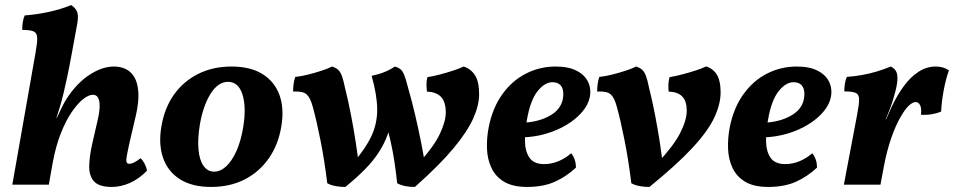

<svg xmlns="http://www.w3.org/2000/svg" viewBox="-20 -730 3771 759"><path d="M28.7 0 120.1 -519.4Q127.6 -560.6 127.1 -580.1Q126.6 -599.6 113.3 -605.6Q100.1 -611.7 68.1 -611.7Q67.6 -625.9 69.9 -641.3Q72.2 -656.8 77.7 -669Q124.9 -672.4 173.9 -683.1Q222.8 -693.9 261.3 -710Q279.4 -698.2 285.2 -682.4Q291 -666.7 284.9 -633.5Q271.9 -563 262.7 -512.5Q253.4 -462 245.6 -425.7Q237.9 -389.5 231.4 -362.2Q224.9 -335 218 -311.6Q211 -288.3 203.1 -263.6L219.5 -263.1L173 0ZM430.8 -467Q455.7 -467 476.8 -457.2Q498 -447.3 511.2 -424.8Q524.5 -402.2 527 -364.2Q529.4 -326.2 516.5 -270.8L492.7 -169.2Q483.7 -128.9 480.8 -110.7Q477.8 -92.5 481.1 -87.5Q484.4 -82.5 491.8 -82.5Q500.2 -82.5 511.8 -88.6Q523.3 -94.7 535.8 -104.6Q544.9 -96.1 552 -82.3Q559.1 -68.5 561.1 -54.9Q528.1 -21.9 492.8 -6.5Q457.5 9 421.6 9Q372.1 9 352.1 -12.6Q332.1 -34.2 332.7 -73Q333.3 -111.9 344.8 -162.4L365.6 -253.2Q373.9 -288.6 373.9 -311.2Q373.9 -333.7 367.2 -344.5Q360.5 -355.4 347.4 -355.4Q330.5 -355.4 308.4 -337.9Q286.3 -320.5 263.2 -286.5Q240 -252.6 220.4 -202.8Q200.7 -153 188.7 -88.2L185.4 -223.7L227.1 -311Q241.7 -340.2 263.5 -368.2Q285.3 -396.3 312.3 -418.5Q339.4 -440.7 369.8 -453.8Q400.1 -467 430.8 -467Z M814.5 9Q738.9 9 690.9 -21.7Q643 -52.4 624.5 -106.4Q606 -160.4 618 -230Q630.4 -303.6 668 -356.4Q705.7 -409.1 763.7 -438Q821.8 -467 895.4 -467Q969.5 -467 1017.2 -437.5Q1064.9 -408 1084.4 -355.5Q1103.9 -302.9 1092.4 -232.3Q1080.9 -159.2 1043.1 -104.7Q1005.2 -50.3 947.2 -20.6Q889.1 9 814.5 9ZM826.5 -51.5Q851.8 -51.5 874.4 -72.6Q896.9 -93.7 914.6 -132.8Q932.2 -171.9 941.2 -225.9Q954.5 -305.8 938.6 -356.1Q922.7 -406.5 881.4 -406.5Q842.6 -406.5 813.1 -360.4Q783.7 -314.3 770.3 -239Q760.8 -181.5 764.6 -139.4Q768.3 -97.3 784.5 -74.4Q800.7 -51.5 826.5 -51.5Z M1292.6 -467Q1308.5 -462 1317.2 -453.7Q1325.9 -445.3 1331.7 -429.5Q1337.5 -413.8 1343.4 -384.7Q1357.1 -330 1367.7 -274.7Q1378.3 -219.4 1386.4 -167Q1394.5 -114.5 1399.1 -68.1L1377.2 -87.4Q1426 -143.7 1448.7 -193Q1471.5 -242.3 1471.1 -298.1Q1470.7 -353.9 1449.1 -430.3Q1503.9 -441.3 1540.7 -467Q1555.1 -463 1563.6 -455.8Q1572.1 -448.6 1578.4 -432.6Q1584.6 -416.6 1592.6 -385.2Q1608.3 -331 1621.2 -275.4Q1634.1 -219.8 1644.7 -167.4Q1655.3 -115 1661.5 -68.6L1638 -87.9Q1695.7 -151.7 1718.9 -200.9Q1742.2 -250.2 1742.2 -285.6Q1742.2 -327.7 1723.1 -347.3Q1703.9 -366.8 1667.8 -367.7Q1665.9 -383 1665.9 -397.4Q1666 -411.9 1669.6 -425Q1692.3 -428.5 1719.9 -435.7Q1747.5 -443 1773.1 -451.5Q1798.7 -460 1813 -467Q1841.5 -457.5 1857.8 -432.5Q1874 -407.5 1874 -356.7Q1874 -314 1850.8 -261.9Q1827.6 -209.8 1772.4 -143.4Q1717.1 -77 1620.1 9Q1601.8 9.5 1582.5 5.7Q1563.3 1.9 1550.1 -5.7Q1545.1 -52.5 1538.8 -93.4Q1532.5 -134.4 1523.9 -172.5Q1515.3 -210.6 1503.2 -248.3L1530.8 -276.3Q1525.5 -234.3 1512.5 -198.3Q1499.6 -162.2 1477.5 -128.1Q1455.4 -94 1422.6 -60.6Q1389.7 -27.2 1345.2 9Q1327 9.5 1306.9 5.7Q1286.8 1.9 1273.7 -5.7Q1262.5 -97.2 1246.9 -175.6Q1231.3 -254 1216.3 -308.2Q1206.8 -343.7 1192.2 -356.9Q1177.6 -370.2 1138.6 -368.2Q1138.6 -381.6 1140.6 -397.7Q1142.6 -413.8 1147.2 -426Q1169.4 -428 1197.3 -435Q1225.2 -442 1251.3 -450.5Q1277.4 -459 1292.6 -467Z M2063.6 9Q2007.6 9 1973.4 -11.2Q1939.2 -31.4 1923 -65.7Q1906.7 -100 1905.1 -142Q1903.5 -184.1 1912 -227.8Q1927.5 -304.5 1966.1 -357.9Q2004.7 -411.4 2059.3 -439.2Q2114 -467 2176.7 -467Q2227.7 -467 2259.9 -450.2Q2292 -433.5 2304.9 -405.9Q2317.9 -378.3 2311.4 -345.6Q2305.4 -315.7 2281.5 -287.7Q2257.6 -259.6 2221.1 -237.3Q2184.5 -214.9 2138.4 -201.4Q2092.3 -187.8 2041.5 -186.8L2044.5 -244.7Q2107.3 -247.1 2151.8 -271.6Q2196.4 -296 2204.8 -337.8Q2210.8 -368.8 2200.3 -386.9Q2189.8 -405 2163.3 -405Q2133.4 -405 2104.9 -369.3Q2076.5 -333.7 2063.1 -256.7Q2054.5 -212 2055.3 -171.6Q2056 -131.1 2073.3 -106.2Q2090.6 -81.3 2131.2 -81.3Q2159.9 -81.3 2187.5 -92.7Q2215.1 -104.1 2238 -124.2Q2247.5 -111.9 2252 -98.6Q2256.5 -85.4 2256.9 -67.5Q2218.1 -31.3 2172.5 -11.1Q2126.9 9 2063.6 9Z M2771.7 -467.5Q2800.2 -458 2814.5 -433.8Q2828.7 -409.5 2828.7 -365.5Q2828.7 -318.2 2803.5 -264.8Q2778.4 -211.4 2716.8 -145Q2655.2 -78.6 2547.2 9Q2529 9.5 2508.9 5.7Q2488.8 1.9 2475.7 -5.7Q2464.5 -97.2 2448.9 -175.6Q2433.3 -254 2418.3 -308.2Q2408.8 -343.7 2394.2 -356.9Q2379.6 -370.2 2340.6 -368.2Q2340.6 -381.6 2342.6 -397.7Q2344.6 -413.8 2349.2 -426Q2371.4 -428 2399.3 -435Q2427.2 -442 2453.3 -450.5Q2479.4 -459 2494.6 -467Q2510.5 -462 2519.2 -453.7Q2527.9 -445.3 2533.7 -429.5Q2539.5 -413.8 2545.4 -384.7Q2559.1 -330 2569.7 -274.7Q2580.3 -219.4 2588.4 -167Q2596.5 -114.5 2601.1 -68.1L2580.6 -87.4Q2642.4 -152.8 2668.6 -203.8Q2694.8 -254.8 2694.8 -292.8Q2694.8 -330.2 2677.1 -348.5Q2659.5 -366.8 2623.4 -367.7Q2619.5 -398.3 2626.8 -425Q2649.5 -428.5 2677.6 -436Q2705.7 -443.4 2731.6 -451.9Q2757.4 -460.4 2771.7 -467.5Z M3016.6 9Q2960.6 9 2926.4 -11.2Q2892.2 -31.4 2876 -65.7Q2859.7 -100 2858.1 -142Q2856.5 -184.1 2865 -227.8Q2880.5 -304.5 2919.1 -357.9Q2957.7 -411.4 3012.3 -439.2Q3067 -467 3129.7 -467Q3180.7 -467 3212.9 -450.2Q3245 -433.5 3257.9 -405.9Q3270.9 -378.3 3264.4 -345.6Q3258.4 -315.7 3234.5 -287.7Q3210.6 -259.6 3174.1 -237.3Q3137.5 -214.9 3091.4 -201.4Q3045.3 -187.8 2994.5 -186.8L2997.5 -244.7Q3060.3 -247.1 3104.8 -271.6Q3149.4 -296 3157.8 -337.8Q3163.8 -368.8 3153.3 -386.9Q3142.8 -405 3116.3 -405Q3086.4 -405 3057.9 -369.3Q3029.5 -333.7 3016.1 -256.7Q3007.5 -212 3008.3 -171.6Q3009 -131.1 3026.3 -106.2Q3043.6 -81.3 3084.2 -81.3Q3112.9 -81.3 3140.5 -92.7Q3168.1 -104.1 3191 -124.2Q3200.5 -111.9 3205 -98.6Q3209.5 -85.4 3209.9 -67.5Q3171.1 -31.3 3125.5 -11.1Q3079.9 9 3016.6 9Z M3500.9 -467Q3520 -458.3 3525.1 -441.5Q3530.1 -424.7 3525.6 -397.3Q3521.6 -371.7 3509.8 -334Q3498.1 -296.3 3481.1 -257.9H3482.6L3505.8 -309.6Q3527.3 -355 3553.7 -390.7Q3580.2 -426.5 3611.8 -446.7Q3643.3 -467 3678.6 -467Q3709.2 -467 3731.2 -452.1Q3718.5 -416.3 3710.4 -372.2Q3702.3 -328.1 3700.4 -289.1Q3684.6 -282 3663.5 -278.5Q3642.3 -274.9 3620.6 -276.4Q3623.6 -302 3617.2 -314.3Q3610.8 -326.6 3599.1 -326.6Q3588.6 -326.6 3573.5 -313.1Q3558.4 -299.6 3540.2 -267.8Q3521.6 -236.8 3503.2 -184.2Q3484.9 -131.6 3473.4 -68.6L3460.6 0H3315.9L3368.2 -275.9Q3376.2 -317.1 3376.1 -336.8Q3376.1 -356.6 3362.9 -362.6Q3349.6 -368.7 3317.6 -368.7Q3317.6 -383.3 3319.9 -398.8Q3322.2 -414.3 3327.8 -426Q3356.8 -428 3387.8 -433.5Q3418.7 -438.9 3447.8 -447.9Q3477 -456.9 3500.9 -467Z"/></svg>

Font: Vollkorn
Style: Italic
Weight: 400
Italic angle: -11°
Designer: Friedrich Althausen
Foundry: Friedrich Althausen
Version: Version 5.001